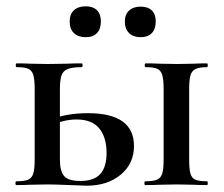

<svg xmlns="http://www.w3.org/2000/svg" viewBox="-20 -587 709 609"><path d="M441 -12Q466 -12 478 -17Q490 -22 494.5 -36.5Q499 -51 499 -81V-305Q499 -335 494.5 -349.5Q490 -364 478.5 -369Q467 -374 442 -374Q439 -374 439 -380Q439 -386 442 -386Q469 -386 485 -385L541 -384L596 -385Q611 -386 637 -386Q639 -386 639 -380Q639 -374 637 -374Q612 -374 600 -368Q588 -362 584 -347.5Q580 -333 580 -303V-81Q580 -51 584 -36.5Q588 -22 600 -17Q612 -12 637 -12Q639 -12 639 -6Q639 0 637 0Q610 0 595 -1L541 -2L485 -1Q469 0 441 0Q438 0 438 -6Q438 -12 441 -12ZM235 -13Q278 -13 298 -35Q318 -57 318 -102Q318 -151 295 -179.5Q272 -208 223 -208Q181 -208 141 -188L135 -205Q186 -228 259 -228Q405 -228 405 -124Q405 -68 363 -33Q321 2 255 2Q242 2 200 0Q152 -2 132 -2L75 -1Q60 0 32 0Q29 0 29 -6Q29 -12 32 -12Q57 -12 69 -17Q81 -22 85.5 -36.5Q90 -51 90 -81V-305Q90 -335 85.5 -349.5Q81 -364 69.5 -369Q58 -374 33 -374Q30 -374 30 -380Q30 -386 33 -386Q60 -386 75 -385L132 -384L193 -385Q210 -386 239 -386Q242 -386 242 -380Q242 -374 239 -374Q209 -374 194.5 -368Q180 -362 175 -347.5Q170 -333 170 -303V-81Q170 -44 183.5 -28.5Q197 -13 235 -13ZM201 -519Q201 -542 214.5 -554.5Q228 -567 252 -567Q275 -567 287.5 -554.5Q300 -542 300 -519Q300 -495 287.5 -482Q275 -469 252 -469Q228 -469 214.5 -482Q201 -495 201 -519ZM376 -519Q376 -541 389.5 -553.5Q403 -566 426 -566Q449 -566 461.5 -554Q474 -542 474 -519Q474 -495 461.5 -482Q449 -469 426 -469Q403 -469 389.5 -482Q376 -495 376 -519Z"/></svg>

Font: Cormorant Garamond SemiBold
Style: Regular
Weight: 600
Designer: Christian Thalmann (Catharsis Fonts)
Foundry: Catharsis Fonts
Version: Version 4.000